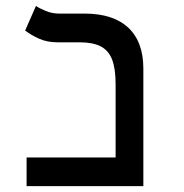

<svg xmlns="http://www.w3.org/2000/svg" viewBox="-20 -632 626 652"><path d="M372.6 0V-346.2Q372.6 -398.9 360.6 -429.9Q348.6 -460.9 321.8 -474.6Q294.9 -488.3 251 -488.3H175.8Q140.1 -488.3 112.5 -500.7Q85 -513.2 65.4 -528.3L102.1 -611.8Q113.3 -604 135 -595Q156.7 -585.9 179.7 -585.9H266.6Q364.3 -585.9 415.5 -538.1Q466.8 -490.2 466.8 -398.9V0ZM70.3 0V-97.2H464.4V0Z"/></svg>

Font: Cascadia Code
Style: Regular
Weight: 400
Monospace: yes
Designer: Aaron Bell
Foundry: Saja Typeworks
Version: Version 2106.017